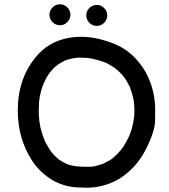

<svg xmlns="http://www.w3.org/2000/svg" viewBox="-20 -870 790 897"><path d="M525 -545 524 -546Q525 -546 525 -545ZM403 -91 413 -92Q423 -92 462 -105Q499 -123 509 -133Q527 -148 548 -173V-174L556 -184Q574 -214 584 -235L595 -266Q605 -306 605 -314Q605 -316 606 -317Q608 -332 608 -358Q607 -393 603 -408Q598 -434 588 -459V-461L580 -476Q571 -494 559 -511H558V-512L552 -519Q537 -536 521 -549L512 -555Q480 -576 471 -578H470L469 -579Q449 -587 410 -596Q396 -598 395 -599L350 -601L329 -599L319 -597Q301 -594 283 -587L281 -586Q269 -580 258 -573L249 -567Q248 -567 247 -565Q234 -557 214 -532L213 -531Q210 -528 208 -524L198 -509L185 -482Q178 -466 173 -449Q164 -415 164 -403L163 -402L161 -353Q161 -328 164 -304L169 -274Q179 -236 187 -218L190 -211Q198 -194 208 -178L219 -161H220V-160L223 -156Q235 -142 249 -130L255 -125Q270 -114 286 -107L292 -104Q308 -97 334 -93H337Q344 -92 352 -92Q360 -92 364 -91ZM385 7 356 6Q285 6 224 -29Q167 -64 130 -119Q63 -223 63 -353Q63 -506 152 -609Q229 -698 361 -698Q434 -698 519 -663Q604 -628 660 -534Q705 -451 705 -357Q705 -355 704.5 -306Q704 -257 661.5 -172.5Q619 -88 541 -37Q468 7 385 7ZM309 -801Q309 -781 294.5 -766.5Q280 -752 260 -752Q240 -752 225.5 -766.5Q211 -781 211 -801Q211 -821 225.5 -835.5Q240 -850 260 -850Q280 -850 294.5 -835.5Q309 -821 309 -801ZM481 -798Q481 -778 466.5 -763.5Q452 -749 432 -749Q412 -749 397.5 -763.5Q383 -778 383 -798Q383 -818 397.5 -832.5Q412 -847 432 -847Q452 -847 466.5 -832.5Q481 -818 481 -798Z"/></svg>

Font: Bad Comic
Style: Regular
Weight: 400
Designer: GGBotNet
Foundry: f0n7
Version: 0.9